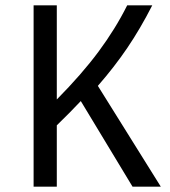

<svg xmlns="http://www.w3.org/2000/svg" viewBox="-20 -700 636 720"><path d="M477 0 283 -321Q262 -299 239.5 -276Q217 -253 193 -230V0H106V-680H193V-327Q287 -422 350 -507Q413 -592 457 -680H551Q506 -592 457.5 -520.5Q409 -449 347 -378L583 0Z"/></svg>

Font: Inria Sans
Style: Regular
Weight: 400
Designer: Black Foundry Team
Foundry: Black Foundry
Version: Version 1.2; ttfautohint (v1.8.3)